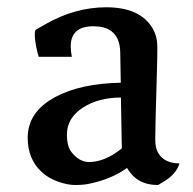

<svg xmlns="http://www.w3.org/2000/svg" viewBox="-20 -849 541 538"><path d="M421.4 -330.6Q363.8 -330.6 335.9 -378.4Q292 -346.7 229.5 -334Q212.9 -330.6 190.9 -330.6Q168.9 -330.6 142.3 -340.1Q115.7 -349.6 96.7 -367.2Q57.6 -403.3 57.6 -462.9Q57.6 -536.1 135.7 -577.6Q206.5 -615.2 318.4 -617.2L316.9 -703.1Q315.9 -745.1 290.5 -762.7Q272.9 -775.4 241.7 -775.4Q178.2 -775.4 178.2 -719.2Q178.2 -706.1 181.2 -689.9H88.4Q86.9 -695.8 85 -702.1Q80.6 -719.2 78.6 -735.4Q75.7 -760.3 80.1 -765.6Q80.1 -765.6 107.4 -781.2Q190.4 -828.6 277.8 -828.6Q373.5 -828.6 408.2 -768.6Q420.9 -746.1 420.9 -717.5Q420.9 -689 419.9 -656.2L416 -516.1Q415 -481.9 415 -458.7Q415 -435.5 422.1 -422.6Q429.2 -409.7 439.5 -402.8Q457 -391.1 482.9 -391.1Q473.6 -360.8 439.9 -340.8L422.9 -330.6ZM229.5 -395Q273.9 -395 321.3 -433.1V-437.5L318.8 -575.7Q256.8 -575.7 212.9 -547.9Q167.5 -518.6 167.5 -472.2Q167.5 -439 180.2 -422.9Q202.1 -395 229.5 -395Z"/></svg>

Font: HeadlandOne
Style: Regular
Weight: 400
Designer: Gary Lonergan
Foundry: Sorkin Type Co.
Version: Version 1.002